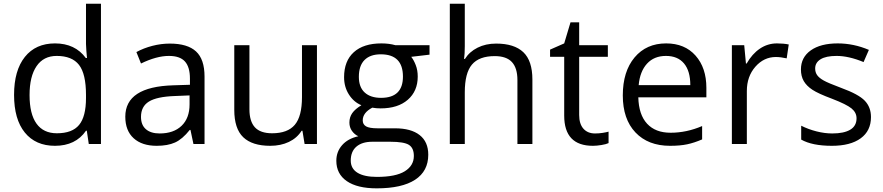

<svg xmlns="http://www.w3.org/2000/svg" viewBox="-20 -780 4784 1040"><path d="M450.2 -71.8H445.8Q389.6 9.8 277.8 9.8Q172.9 9.8 114.5 -62Q56.2 -133.8 56.2 -266.1Q56.2 -398.4 114.7 -471.7Q173.3 -544.9 277.8 -544.9Q386.7 -544.9 444.8 -465.8H451.2L447.8 -504.4L445.8 -542V-759.8H526.9V0H460.9ZM288.1 -58.1Q371.1 -58.1 408.4 -103.3Q445.8 -148.4 445.8 -249V-266.1Q445.8 -379.9 408 -428.5Q370.1 -477.1 287.1 -477.1Q215.8 -477.1 178 -421.6Q140.1 -366.2 140.1 -265.1Q140.1 -162.6 177.7 -110.4Q215.3 -58.1 288.1 -58.1Z M1027.8 0 1011.7 -76.2H1007.8Q967.8 -25.9 928 -8.1Q888.2 9.8 828.6 9.8Q749 9.8 703.9 -31.2Q658.7 -72.3 658.7 -147.9Q658.7 -310.1 918 -317.9L1008.8 -320.8V-354Q1008.8 -417 981.7 -447Q954.6 -477.1 895 -477.1Q828.1 -477.1 743.7 -436L718.8 -498Q758.3 -519.5 805.4 -531.7Q852.5 -543.9 899.9 -543.9Q995.6 -543.9 1041.7 -501.5Q1087.9 -459 1087.9 -365.2V0ZM844.7 -57.1Q920.4 -57.1 963.6 -98.6Q1006.8 -140.1 1006.8 -214.8V-263.2L925.8 -259.8Q829.1 -256.3 786.4 -229.7Q743.7 -203.1 743.7 -147Q743.7 -103 770.3 -80.1Q796.9 -57.1 844.7 -57.1Z M1331.1 -535.2V-188Q1331.1 -122.6 1360.8 -90.3Q1390.6 -58.1 1454.1 -58.1Q1538.1 -58.1 1576.9 -104Q1615.7 -149.9 1615.7 -253.9V-535.2H1696.8V0H1629.9L1618.2 -71.8H1613.8Q1588.9 -32.2 1544.7 -11.2Q1500.5 9.8 1443.8 9.8Q1346.2 9.8 1297.6 -36.6Q1249 -83 1249 -185.1V-535.2Z M2306.6 -535.2V-483.9L2207.5 -472.2Q2221.2 -455.1 2231.9 -427.5Q2242.7 -399.9 2242.7 -365.2Q2242.7 -286.6 2189 -239.7Q2135.3 -192.9 2041.5 -192.9Q2017.6 -192.9 1996.6 -196.8Q1944.8 -169.4 1944.8 -127.9Q1944.8 -106 1962.9 -95.5Q1981 -85 2024.9 -85H2119.6Q2206.5 -85 2253.2 -48.3Q2299.8 -11.7 2299.8 58.1Q2299.8 147 2228.5 193.6Q2157.2 240.2 2020.5 240.2Q1915.5 240.2 1858.6 201.2Q1801.8 162.1 1801.8 90.8Q1801.8 42 1833 6.3Q1864.3 -29.3 1920.9 -42Q1900.4 -51.3 1886.5 -70.8Q1872.6 -90.3 1872.6 -116.2Q1872.6 -145.5 1888.2 -167.5Q1903.8 -189.5 1937.5 -210Q1896 -227.1 1869.9 -268.1Q1843.8 -309.1 1843.8 -361.8Q1843.8 -449.7 1896.5 -497.3Q1949.2 -544.9 2045.9 -544.9Q2087.9 -544.9 2121.6 -535.2ZM1879.9 89.8Q1879.9 133.3 1916.5 155.8Q1953.1 178.2 2021.5 178.2Q2123.5 178.2 2172.6 147.7Q2221.7 117.2 2221.7 64.9Q2221.7 21.5 2194.8 4.6Q2168 -12.2 2093.8 -12.2H1996.6Q1941.4 -12.2 1910.6 14.2Q1879.9 40.5 1879.9 89.8ZM1923.8 -363.8Q1923.8 -307.6 1955.6 -278.8Q1987.3 -250 2043.9 -250Q2162.6 -250 2162.6 -365.2Q2162.6 -485.8 2042.5 -485.8Q1985.4 -485.8 1954.6 -455.1Q1923.8 -424.3 1923.8 -363.8Z M2782.7 0V-346.2Q2782.7 -411.6 2752.9 -443.8Q2723.1 -476.1 2659.7 -476.1Q2575.2 -476.1 2536.4 -430.2Q2497.6 -384.3 2497.6 -279.8V0H2416.5V-759.8H2497.6V-529.8Q2497.6 -488.3 2493.7 -460.9H2498.5Q2522.5 -499.5 2566.7 -521.7Q2610.8 -543.9 2667.5 -543.9Q2765.6 -543.9 2814.7 -497.3Q2863.8 -450.7 2863.8 -349.1V0Z M3203.1 -57.1Q3224.6 -57.1 3244.6 -60.3Q3264.6 -63.5 3276.4 -66.9V-4.9Q3263.2 1.5 3237.5 5.6Q3211.9 9.8 3191.4 9.8Q3036.1 9.8 3036.1 -153.8V-472.2H2959.5V-511.2L3036.1 -544.9L3070.3 -659.2H3117.2V-535.2H3272.5V-472.2H3117.2V-157.2Q3117.2 -108.9 3140.1 -83Q3163.1 -57.1 3203.1 -57.1Z M3609.4 9.8Q3490.7 9.8 3422.1 -62.5Q3353.5 -134.8 3353.5 -263.2Q3353.5 -392.6 3417.2 -468.8Q3481 -544.9 3588.4 -544.9Q3689 -544.9 3747.6 -478.8Q3806.2 -412.6 3806.2 -304.2V-252.9H3437.5Q3439.9 -158.7 3485.1 -109.9Q3530.3 -61 3612.3 -61Q3698.7 -61 3783.2 -97.2V-24.9Q3740.2 -6.3 3701.9 1.7Q3663.6 9.8 3609.4 9.8ZM3587.4 -477.1Q3522.9 -477.1 3484.6 -435.1Q3446.3 -393.1 3439.5 -318.8H3719.2Q3719.2 -395.5 3685.1 -436.3Q3650.9 -477.1 3587.4 -477.1Z M4188.5 -544.9Q4224.1 -544.9 4252.4 -539.1L4241.2 -463.9Q4208 -471.2 4182.6 -471.2Q4117.7 -471.2 4071.5 -418.5Q4025.4 -365.7 4025.4 -287.1V0H3944.3V-535.2H4011.2L4020.5 -436H4024.4Q4054.2 -488.3 4096.2 -516.6Q4138.2 -544.9 4188.5 -544.9Z M4697.8 -146Q4697.8 -71.3 4642.1 -30.8Q4586.4 9.8 4485.8 9.8Q4379.4 9.8 4319.8 -23.9V-99.1Q4358.4 -79.6 4402.6 -68.4Q4446.8 -57.1 4487.8 -57.1Q4551.3 -57.1 4585.4 -77.4Q4619.6 -97.7 4619.6 -139.2Q4619.6 -170.4 4592.5 -192.6Q4565.4 -214.8 4486.8 -245.1Q4412.1 -272.9 4380.6 -293.7Q4349.1 -314.5 4333.7 -340.8Q4318.4 -367.2 4318.4 -403.8Q4318.4 -469.2 4371.6 -507.1Q4424.8 -544.9 4517.6 -544.9Q4604 -544.9 4686.5 -509.8L4657.7 -443.8Q4577.1 -477.1 4511.7 -477.1Q4454.1 -477.1 4424.8 -459Q4395.5 -440.9 4395.5 -409.2Q4395.5 -387.7 4406.5 -372.6Q4417.5 -357.4 4441.9 -343.8Q4466.3 -330.1 4535.6 -304.2Q4630.9 -269.5 4664.3 -234.4Q4697.8 -199.2 4697.8 -146Z"/></svg>

Font: f01899195
Style: Regular
Weight: 400
Foundry: Ascender Corporation
Version: Version 1.10